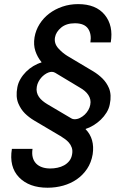

<svg xmlns="http://www.w3.org/2000/svg" viewBox="-20 -757 605 925"><path d="M37.3 -39.8H136.7Q133.2 -17 137.6 0.5Q142 18.1 153.4 30.2Q164.8 42.3 182.4 48.5Q199.9 54.7 222.3 54.7Q239.3 54.7 256.7 51.1Q274.1 47.6 288.9 39.4Q303.6 31.2 313.9 18.3Q324.2 5.3 327.4 -13.8Q330.6 -32 325.8 -45.6Q321 -59.3 312 -69.8Q302.9 -80.3 291.4 -88.2Q279.8 -96.2 269.2 -103H268.8L144.5 -176.5Q119 -191.8 99.6 -211.1Q80.3 -230.5 68.5 -258.2Q54.7 -290.8 63.6 -336.6Q67.5 -357.6 78.7 -376.6Q89.8 -395.6 105.6 -411.4Q121.4 -427.2 140.6 -438.7Q159.8 -450.3 179.7 -456V-458.1Q160.2 -481.9 150.4 -511.2Q140.6 -540.5 146.3 -577.1Q152.3 -611.9 170.8 -641.2Q189.3 -670.5 217.3 -691.8Q245.4 -713.1 280.9 -725.1Q316.4 -737.2 356.5 -737.2Q442.5 -737.2 484.7 -685.4Q527 -633.2 513.5 -552.6H415.5Q421.9 -592.7 404.5 -618.6Q386.7 -644.9 340.9 -644.9Q299.7 -644.9 274.9 -624.3Q249.6 -603.3 245 -577.1Q239.7 -547.9 261 -524.1Q271.3 -512.8 282.1 -503.7Q293 -494.7 304 -487.9L429.7 -413Q454.2 -398.1 473.9 -378.6Q493.6 -359 505 -332.4Q518.5 -299.4 508.9 -254.3Q505 -233.7 493.3 -214.7Q481.5 -195.7 465.4 -180.2Q449.2 -164.8 430.2 -153.2Q411.2 -141.7 393.1 -136L392.4 -134.6Q437.5 -88.4 426.5 -13.8Q419.7 26.3 399.5 56.5Q379.3 86.6 350 106.9Q320.7 127.1 284.4 137.3Q248.2 147.4 209.2 147.4Q120.4 147.4 71.7 97.3Q23.1 46.9 37.3 -39.8ZM208.1 -255 324.2 -186.4Q330.6 -182.5 339.1 -182.5Q352.6 -182.5 365.2 -188.7Q377.8 -195 388.1 -204.7Q398.4 -214.5 405.5 -226.9Q412.6 -239.3 414.8 -251.8Q417.6 -265.3 415 -277.2Q412.3 -289.1 405.5 -299.4Q398.8 -309.7 388.5 -318.5Q378.2 -327.4 365.4 -334.5L245.4 -406.6Q237.9 -410.9 229.4 -410.9Q221.9 -410.9 213.4 -407.7Q203.8 -404.1 194.8 -397.5Q185.7 -391 178.1 -382.1Q170.5 -373.2 165 -362.4Q159.4 -351.6 157.3 -339.1Q154.8 -324.6 157.7 -312.5Q160.5 -300.4 167.6 -290.1Q174.7 -279.8 185.2 -271.1Q195.7 -262.4 208.1 -255Z"/></svg>

Font: Inter P Medium
Style: Italic
Weight: 500
Italic angle: 9.39999°
Designer: Rasmus Andersson
Foundry: rsms
Version: Version 3.018;git-588b23468